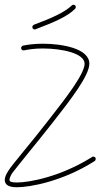

<svg xmlns="http://www.w3.org/2000/svg" viewBox="-25 -780 423 808"><path d="M46 8C100 8 238 -16 373 -102C376 -104 378 -108 378 -111C378 -116 374 -121 368 -121C366 -121 364 -120 363 -120L362 -119C230 -36 98 -12 46 -12C22 -12 15 -16 15 -23C15 -29 18 -38 26 -51C33 -60 58 -92 93 -135C123 -172 159 -216 195 -262C272 -360 351 -462 351 -512C351 -576 237 -596 155 -596C118 -596 92 -592 72 -588C68 -587 64 -583 64 -578C64 -572 68 -568 74 -568H76C96 -572 120 -576 155 -576C235 -576 331 -556 331 -512C331 -470 256 -372 179 -274C144 -229 108 -184 78 -148C43 -105 16 -72 10 -61C0 -46 -5 -33 -5 -23C-5 -2 12 8 46 8ZM121 -656C122 -656 124 -656 125 -657C201 -686 259 -710 291 -743C293 -745 294 -747 294 -750C294 -756 290 -760 284 -760C281 -760 279 -759 277 -757C247 -728 193 -704 118 -676C114 -674 111 -670 111 -666C111 -660 116 -656 121 -656Z"/></svg>

Font: Mistral SingleLine Outline
Style: Regular
Weight: 300
Designer: François Chastanet, Élisa Garzelli, Anais Alves, Morgane Autin
Foundry: institut supérieur des arts et du design Toulouse / isdaT
Version: Version 1.000;Glyphs 3.3 (3337)